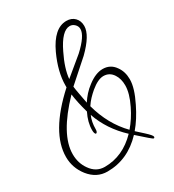

<svg xmlns="http://www.w3.org/2000/svg" viewBox="-199 -869 968 1066"><g transform="rotate(-30 285.0 -335.5)"><path d="M174 84Q105 84 58 25Q14 -31 14 -101Q14 -257 210 -435V-446Q210 -533 257 -635Q313 -755 393 -755Q426 -755 446 -734.5Q466 -714 466 -681Q466 -623 380 -539L245 -419Q247 -400 252.5 -371.5Q258 -343 265 -305Q279 -327 297 -347Q315 -367 338 -384Q389 -423 434 -423Q483 -423 511 -383Q537 -348 537 -298Q537 -243 495 -159Q459 -85 416 -35L460 5Q494 36 494 45Q494 53 487 53Q482 53 402 -19Q305 84 174 84ZM246 -467 362 -563Q439 -634 439 -677Q439 -695 425.5 -708Q412 -721 395 -721Q344 -721 294 -617Q252 -532 246 -467ZM174 54Q290 54 380 -39Q288 -125 250 -235Q234 -200 234 -152Q234 -132 223 -130Q214 -135 214 -158Q214 -208 241 -262Q221 -333 214 -387Q54 -221 54 -96Q54 -38 85 5Q119 54 174 54ZM395 -56Q435 -102 464 -162Q498 -231 498 -282Q498 -324 479 -353Q457 -387 418 -387Q383 -387 336 -348Q317 -332 301 -315Q285 -298 272 -278Q308 -145 395 -56Z"/></g></svg>

Font: Oooh Baby
Style: Regular
Weight: 400
Designer: Robert E. Leuschke
Foundry: Robert E. Leuschke
Version: Version 1.011; ttfautohint (v1.8.3)